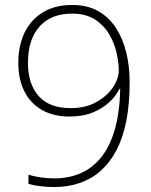

<svg xmlns="http://www.w3.org/2000/svg" viewBox="-20 -744 610 776"><path d="M504 -412Q504 -326 491 -258Q478 -190 452 -139.5Q426 -89 389 -55.5Q352 -22 304 -5Q256 12 199 12Q172 12 143 8.5Q114 5 95 -1V-38Q113 -32 141.5 -27.5Q170 -23 199 -23Q260 -23 308.5 -45Q357 -67 391.5 -111.5Q426 -156 445 -224.5Q464 -293 466 -385H463Q450 -358 423.5 -332.5Q397 -307 356.5 -290Q316 -273 261 -273Q196 -273 149.5 -299.5Q103 -326 78.5 -375Q54 -424 54 -489Q54 -560 79.5 -612.5Q105 -665 154 -694.5Q203 -724 271 -724Q333 -724 377 -699Q421 -674 449 -630.5Q477 -587 490.5 -531Q504 -475 504 -412ZM271 -689Q186 -689 139.5 -636.5Q93 -584 93 -490Q93 -405 136 -356Q179 -307 266 -307Q326 -307 369.5 -331.5Q413 -356 436.5 -391Q460 -426 460 -460Q460 -489 451.5 -528.5Q443 -568 422 -604.5Q401 -641 364 -665Q327 -689 271 -689Z"/></svg>

Font: Noto Sans Hebrew ExtraLight
Style: Regular
Weight: 250
Designer: Monotype Design Team
Foundry: Monotype Imaging Inc.
Version: Version 2.003